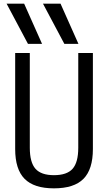

<svg xmlns="http://www.w3.org/2000/svg" viewBox="-20 -1020 590 1050"><path d="M133 -780 16 -1000H112L210 -780ZM332 -780 215 -1000H311L409 -780ZM275 10Q166 10 114.5 -42Q63 -94 63 -205V-730H143V-212Q143 -132 174 -97Q205 -62 275 -62Q346 -62 377 -97Q408 -132 408 -212V-730H488V-205Q488 -94 436.5 -42Q385 10 275 10Z"/></svg>

Font: M PLUS Code Latin SemiExpanded
Style: Regular
Weight: 400
Width: 6
Designer: Coji Morishita
Foundry: UNDERFOREST DESIGN
Version: Version 1.002; ttfautohint (v1.8.3)